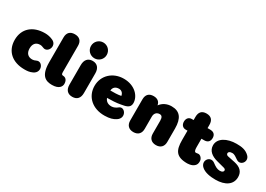

<svg xmlns="http://www.w3.org/2000/svg" viewBox="-1 -1570 3309 2384"><g transform="rotate(30 1653.5 -378.0)"><path d="M316 12C352 12 388 11 432 -10C533 -59 470 -195 392 -157C374 -148 356 -143 339 -143C278 -143 243 -181 243 -247C243 -313 276 -351 337 -351C354 -351 372 -344 387 -338C463 -306 523 -436 433 -480C394 -499 352 -506 316 -506C143 -506 30 -408 30 -247C30 -86 143 12 316 12Z M838 -80C838 -99 834 -161 768 -161C745 -161 748 -199 748 -212V-575C748 -643 711 -680 644 -680C577 -680 540 -643 540 -575V-216C540 -23 623 8 709 8C812 8 838 -44 838 -80Z M1001 10C1069 10 1105 -31 1105 -104V-386C1105 -459 1068 -504 1001 -504C934 -504 897 -459 897 -386V-104C897 -31 934 10 1001 10ZM1001 -542C1064 -542 1114 -592 1114 -654C1114 -718 1064 -768 1001 -768C938 -768 888 -718 888 -654C888 -592 938 -542 1001 -542Z M1468 12C1541 11 1583 -3 1621 -27C1724 -91 1634 -220 1568 -165C1545 -146 1514 -130 1482 -130C1431 -130 1399 -153 1383 -195C1448 -196 1514 -198 1574 -210C1626 -220 1700 -226 1700 -301C1700 -400 1607 -506 1447 -506C1293 -506 1174 -399 1174 -248C1174 -94 1292 15 1468 12ZM1373 -295C1377 -343 1409 -368 1457 -368C1493 -368 1520 -343 1525 -305C1475 -295 1427 -295 1373 -295Z M1877 10C1945 10 1981 -31 1981 -95V-272C1981 -318 2009 -348 2051 -348C2080 -348 2097 -330 2097 -279V-95C2097 -31 2134 10 2201 10C2268 10 2305 -31 2305 -95V-287C2305 -436 2249 -506 2132 -506C2065 -506 2008 -477 1973 -428C1964 -478 1930 -504 1875 -504C1809 -504 1773 -467 1773 -399V-95C1773 -31 1810 10 1877 10Z M2652 12C2663 12 2699 8 2719 -1C2762 -21 2778 -50 2775 -94C2773 -128 2741 -166 2707 -160L2685 -157C2659 -152 2652 -181 2652 -221V-342H2691C2741 -342 2769 -369 2769 -418C2769 -467 2741 -494 2691 -494H2652V-540C2652 -608 2619 -645 2552 -645C2485 -645 2452 -608 2452 -540V-494H2425C2387 -494 2357 -467 2357 -418C2357 -369 2387 -342 2425 -342H2452V-207C2452 -59 2492 12 2652 12Z M3055 12C3196 12 3285 -49 3285 -156C3285 -234 3238 -278 3153 -296L3047 -318C3030 -322 3021 -334 3021 -348C3021 -363 3035 -380 3073 -380C3108 -380 3129 -359 3168 -334C3236 -291 3309 -387 3245 -449C3195 -498 3135 -506 3063 -506C2926 -506 2817 -445 2817 -345C2817 -267 2877 -221 2960 -199L3070 -170C3086 -166 3098 -157 3098 -143C3098 -128 3085 -111 3048 -111C3009 -111 2981 -128 2934 -163C2859 -216 2777 -110 2856 -41C2903 0 2981 12 3055 12Z"/></g></svg>

Font: SN Pro Black
Style: Regular
Weight: 900
Designer: Tobias Whetton
Foundry: Supernotes
Version: Version 1.001;Glyphs 3.2 (3249)